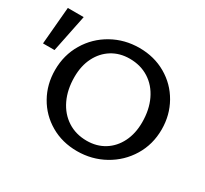

<svg xmlns="http://www.w3.org/2000/svg" viewBox="-150 -864 1140 1069"><g transform="rotate(30 419.5 -329.0)"><path d="M119 -324Q119 -420 165.5 -498Q212 -576 291.5 -620.5Q371 -665 466 -665Q561 -665 637 -621Q713 -577 756 -501Q799 -425 799 -333Q799 -237 752 -159.5Q705 -82 625 -37.5Q545 7 450 7Q355 7 279.5 -37Q204 -81 161.5 -156.5Q119 -232 119 -324ZM-13 -418 8 -658H110L61 -418ZM685 -313Q685 -394 655.5 -456Q626 -518 572.5 -552Q519 -586 449 -586Q385 -586 336 -555.5Q287 -525 259.5 -470.5Q232 -416 232 -344Q232 -263 261.5 -201Q291 -139 344.5 -104.5Q398 -70 468 -70Q532 -70 581 -100.5Q630 -131 657.5 -186Q685 -241 685 -313Z"/></g></svg>

Font: Ysabeau Infant Semibold
Style: Regular
Weight: 600
Designer: Christian Thalmann (Catharsis Fonts)
Version: Version 0.003